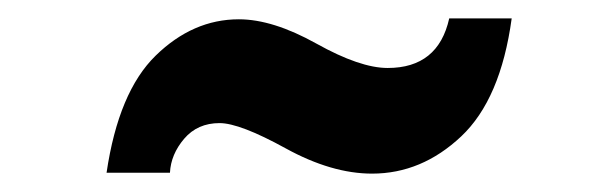

<svg xmlns="http://www.w3.org/2000/svg" viewBox="-20 -466 655 209"><path d="M96 -278Q109 -366 149.5 -405.5Q190 -445 240 -445Q277 -445 324.5 -418.5Q372 -392 402 -392Q457 -392 469 -446H537Q525 -358 482 -317.5Q439 -277 385 -277Q341 -277 291 -304.5Q241 -332 219 -332Q195 -332 180.5 -315Q166 -298 165 -278Z"/></svg>

Font: Mona Sans Expanded
Style: Bold Italic
Weight: 700
Width: 7
Italic angle: -11.7°
Designer: Deni Anggara
Foundry: GitHub
Version: Version 1.001;gftools[0.9.33]